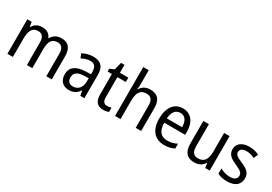

<svg xmlns="http://www.w3.org/2000/svg" viewBox="30 -1668 3670 2586"><g transform="rotate(30 1865.0 -375.0)"><path d="M607 -546C541 -546 486 -518 454 -458H449C428 -515 380 -546 305 -546C245 -546 192 -519 163 -463H158L146 -536H78V0H163V-279C163 -400 191 -473 286 -473C350 -473 381 -433 381 -346V0H465V-296C465 -411 500 -473 589 -473C652 -473 683 -432 683 -345V0H768V-353C768 -487 715 -546 607 -546Z M1103 -546C1039 -546 980 -528 935 -502L962 -438C1004 -460 1048 -476 1095 -476C1158 -476 1191 -443 1191 -357V-324L1111 -321C959 -316 884 -256 884 -149C884 -49 943 10 1035 10C1112 10 1154 -17 1194 -75H1197L1212 0H1275V-364C1275 -486 1222 -546 1103 -546ZM1123 -260 1191 -263V-213C1191 -111 1135 -59 1058 -59C1006 -59 972 -87 972 -149C972 -218 1012 -256 1123 -260Z M1589 -62C1544 -62 1518 -92 1518 -153V-468H1649V-536H1518V-659H1465L1435 -541L1366 -511V-468H1433V-148C1433 -30 1491 10 1570 10C1601 10 1635 3 1655 -6V-73C1638 -67 1612 -62 1589 -62Z M1837 -540V-760H1752V0H1837V-278C1837 -406 1871 -473 1972 -473C2042 -473 2073 -432 2073 -345V0H2158V-355C2158 -485 2102 -546 1986 -546C1924 -546 1867 -517 1838 -463H1832C1835 -485 1837 -513 1837 -540Z M2497 -546C2365 -546 2284 -443 2284 -264C2284 -94 2370 10 2517 10C2580 10 2625 -1 2674 -25V-100C2624 -75 2580 -63 2523 -63C2426 -63 2373 -127 2371 -252H2697V-306C2697 -447 2624 -546 2497 -546ZM2496 -476C2575 -476 2610 -409 2610 -320H2372C2380 -421 2423 -476 2496 -476Z M3224 -536H3139V-255C3139 -129 3104 -63 3002 -63C2934 -63 2902 -106 2902 -195V-536H2816V-186C2816 -56 2871 10 2988 10C3050 10 3108 -16 3138 -71H3143L3155 0H3224Z M3689 -147C3689 -231 3636 -268 3547 -307C3458 -346 3428 -364 3428 -409C3428 -449 3463 -475 3525 -475C3570 -475 3613 -462 3652 -443L3682 -511C3637 -533 3587 -546 3529 -546C3420 -546 3346 -494 3346 -405C3346 -319 3402 -284 3493 -243C3581 -205 3606 -181 3606 -140C3606 -92 3572 -62 3498 -62C3442 -62 3384 -82 3347 -104V-23C3384 -2 3432 10 3498 10C3616 10 3689 -44 3689 -147Z"/></g></svg>

Font: Noto Sans Bengali SemiCondensed
Style: Regular
Weight: 400
Width: 4
Designer: Jelle Bosma - Monotype Design Team
Foundry: Monotype Imaging Inc.
Version: Version 2.003